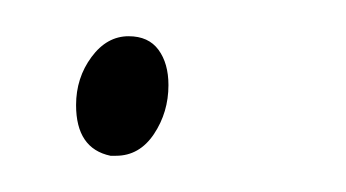

<svg xmlns="http://www.w3.org/2000/svg" viewBox="-20 -247 191 106"><path d="M51 -227Q62 -227 67.5 -219.5Q73 -212 73 -200Q73 -185 65 -173Q57 -161 44 -161H41Q22 -165 22 -189Q22 -204 30.5 -215.5Q39 -227 51 -227Z"/></svg>

Font: Gruenewald VA
Style: Regular
Weight: 400
Designer: Peter Wiegel
Foundry: Peter Wiegel, nach dem Schriftentwurf von Dr. H. Gr¸newald
Version: Version 0.007